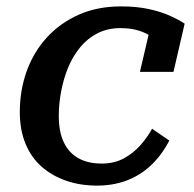

<svg xmlns="http://www.w3.org/2000/svg" viewBox="-20 -568 607 601"><path d="M298 -56Q338 -56 368 -72.5Q398 -89 420 -114Q442 -139 456 -165L510 -128Q486 -82 452.5 -50.5Q419 -19 376.5 -3Q334 13 284 13Q231 13 186.5 -2.5Q142 -18 109.5 -47Q77 -76 59.5 -119Q42 -162 42 -217Q42 -285 63.5 -345Q85 -405 126.5 -450.5Q168 -496 226.5 -522Q285 -548 359 -548Q408 -548 446.5 -539.5Q485 -531 512.5 -518.5Q540 -506 558 -494L523 -343H418L450 -480Q462 -479 470.5 -472Q479 -465 483.5 -456Q488 -447 488.5 -437.5Q489 -428 485 -421Q475 -438 457.5 -451Q440 -464 415 -472Q390 -480 357 -480Q317 -480 285.5 -464Q254 -448 231 -420Q208 -392 193.5 -357Q179 -322 171.5 -282.5Q164 -243 164 -205Q164 -156 179.5 -123Q195 -90 225 -73Q255 -56 298 -56Z"/></svg>

Font: Roboto Serif 20pt Medium
Style: Italic
Weight: 500
Italic angle: -10°
Version: Version 1.008